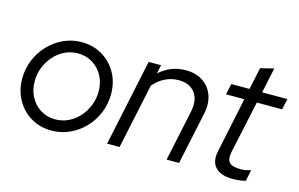

<svg xmlns="http://www.w3.org/2000/svg" viewBox="-84 -854 1667 1072"><g transform="rotate(15 749.5 -318.5)"><path d="M272 10Q205 10 152.5 -21Q100 -52 69.5 -106.5Q39 -161 39 -229Q39 -286 60 -337Q81 -388 118.5 -427.2Q156 -466.4 204.5 -488.7Q253 -511 308 -511Q375 -511 427.5 -480Q480 -449 510.5 -395Q541 -341 541 -272Q541 -215.2 520 -163.9Q499 -112.6 461.5 -73.7Q424 -34.8 375.5 -12.4Q327 10 272 10ZM275 -56Q315 -56 350 -72.5Q385 -89 411.9 -118.7Q438.8 -148.4 454.4 -186.9Q470 -225.5 470 -268Q470 -319.1 448.6 -358.9Q427.2 -398.6 389.6 -421.8Q352 -445 305.3 -445Q265 -445 230 -428.5Q195 -412 168.1 -382.3Q141.2 -352.6 125.6 -314.1Q110 -275.5 110 -233Q110 -182.7 131.5 -142.3Q153 -102 190.5 -79Q228.1 -56 275 -56Z M591 0 697 -501H769L758 -451Q825 -510 910 -510Q969 -510 1009.5 -483Q1050 -456 1067 -409Q1084 -362 1071 -302L1007 0H935L997 -293Q1012 -362 981.5 -404Q951 -446 886 -446Q845 -446 808.5 -428Q772 -410 743 -376L663 0Z M1320 9Q1250 9 1218.5 -24.5Q1187 -58 1200 -119L1267 -438H1161L1175 -501H1280L1307 -628L1384 -647L1353 -501H1499L1485 -438H1339L1274 -135Q1265 -92 1282 -73.5Q1299 -55 1348 -55Q1362 -55 1375 -57.5Q1388 -60 1406 -65L1393 0Q1377 4 1357.5 6.5Q1338 9 1320 9Z"/></g></svg>

Font: Red Hat Display
Style: Italic
Weight: 300
Italic angle: -12°
Designer: Pentagram, MCKL
Foundry: Pentagram, MCKL
Version: Version 1.023